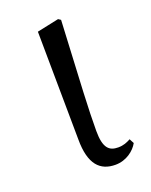

<svg xmlns="http://www.w3.org/2000/svg" viewBox="-109 -586 520 661"><g transform="rotate(-20 151.5 -255.5)"><path d="M200 14C240 14 271 -11 284 -35L275 -52C262 -45 249 -39 229 -39C197 -39 177 -54 177 -118C177 -196 182 -283 194 -519L185 -525L105 -508L109 -112C109 -20 144 14 200 14Z"/></g></svg>

Font: Noto Serif CJK TC
Style: Regular
Weight: 400
Designer: Ryoko NISHIZUKA 西塚涼子 (kana & ideographs); Frank Grießhammer (Latin, Greek & Cyrillic); Wenlong ZHANG 张文龙 (bopomofo); San
Foundry: Adobe
Version: Version 2.001;hotconv 1.1.0;makeotfexe 2.6.0